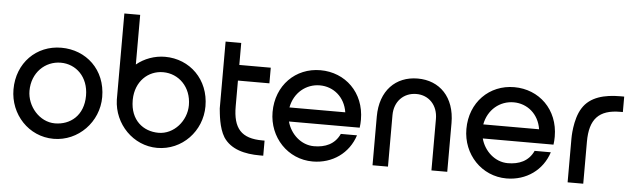

<svg xmlns="http://www.w3.org/2000/svg" viewBox="-47 -877 3460 1052"><g transform="rotate(5 1683.5 -351.0)"><path d="M30 -243C30 -106 135 8 272 8C408 8 518 -106 518 -243C518 -394 408 -493 272 -493C135 -493 30 -389 30 -243ZM118 -243C118 -343 190 -411 276 -411C360 -411 429 -346 429 -243C429 -133 356 -77 272 -77C187 -77 118 -158 118 -243Z M599 -710V-283V-241V-236C603 -102 710 8 842 8C979 8 1086 -105 1086 -242C1086 -389 979 -493 842 -493C785 -493 728 -472 686 -437V-710ZM842 -75C758 -75 686 -131 686 -240V-241V-245C688 -344 756 -408 839 -408C925 -408 995 -340 995 -240C995 -154 927 -75 842 -75Z M1413 -83C1297 -83 1251 -135 1251 -257V-398H1424V-484H1251V-605H1165V-237C1168 -210 1173 -132 1205 -81C1246 -19 1323 0 1406 0H1425V-83Z M1941 -243C1941 -393 1833 -494 1697 -494C1560 -494 1455 -390 1455 -243C1455 -104 1560 8 1697 8C1806 8 1895 -56 1927 -156H1838C1811 -97 1758 -76 1697 -76C1626 -76 1567 -131 1549 -199H1938C1940 -213 1941 -228 1941 -243ZM1701 -411C1775 -411 1839 -360 1852 -276H1545C1560 -358 1625 -411 1701 -411Z M2026 0H2111V-283C2111 -359 2162 -410 2232 -410C2300 -410 2350 -359 2350 -283V0H2437V-268C2437 -411 2352 -495 2232 -495C2111 -495 2026 -411 2026 -268Z M3007 -243C3007 -393 2899 -494 2763 -494C2626 -494 2521 -390 2521 -243C2521 -104 2626 8 2763 8C2872 8 2961 -56 2993 -156H2904C2877 -97 2824 -76 2763 -76C2692 -76 2633 -131 2615 -199H3004C3006 -213 3007 -228 3007 -243ZM2767 -411C2841 -411 2905 -360 2918 -276H2611C2626 -358 2691 -411 2767 -411Z M3099 0H3185V-231C3185 -355 3235 -410 3353 -410H3367V-495H3346C3260 -495 3180 -476 3139 -410C3098 -346 3099 -241 3099 -241Z"/></g></svg>

Font: Radis Sans
Style: Regular
Weight: 400
Designer: Gaël Goy
Foundry: Gaël Goy
Version: 1.0